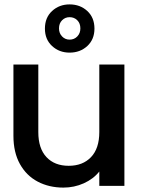

<svg xmlns="http://www.w3.org/2000/svg" viewBox="-20 -844 659 872"><path d="M545 -551V0H431V-65Q404 -31 360.5 -11.5Q317 8 268 8Q203 8 151.5 -19Q100 -46 70.5 -99Q41 -152 41 -227V-551H154V-244Q154 -170 191 -130.5Q228 -91 292 -91Q356 -91 393.5 -130.5Q431 -170 431 -244V-551ZM296 -605Q249 -605 216.5 -635Q184 -665 184 -714Q184 -764 216.5 -794Q249 -824 296 -824Q344 -824 376.5 -794Q409 -764 409 -714Q409 -665 376.5 -635Q344 -605 296 -605ZM296 -766Q276 -766 262 -752Q248 -738 248 -715Q248 -693 262 -678.5Q276 -664 296 -664Q317 -664 331 -678.5Q345 -693 345 -715Q345 -738 331 -752Q317 -766 296 -766Z"/></svg>

Font: Poppins Medium A&M
Style: Regular
Weight: 500
Designer: Ninad Kale (Devanagari), Jonny Pinhorn (Latin)
Foundry: Indian Type Foundry
Version: 4.004